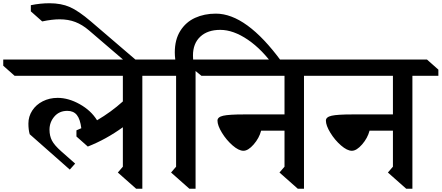

<svg xmlns="http://www.w3.org/2000/svg" viewBox="-80 -1153 2721 1183"><path d="M797 -686V10H759L646 -90L677 -126V-369Q573 -294 461 -250L391 -312V-350L421 -363Q414 -419 393.5 -444.5Q373 -470 335 -470Q285 -470 255 -435Q225 -400 225 -354Q225 -316 240 -287Q255 -258 298 -220L383 -145L350 -108L103 -326Q95 -354 95 -392Q95 -435 118.5 -471.5Q142 -508 183.5 -529Q225 -550 275 -550Q342 -550 411.5 -511Q481 -472 518 -412Q605 -463 677 -528V-686H10L-60 -748V-786H887L957 -724V-686Z M480 -1021 766 -776 734 -738 468 -966Q427 -1001 384 -1017.5Q341 -1034 287 -1034Q241 -1034 180 -1021L110 -1083V-1121Q168 -1133 225 -1133Q297 -1133 350.5 -1109.5Q404 -1086 480 -1021Z M1653 -776 1613 -738Q1537 -847 1447.5 -908Q1358 -969 1277 -969Q1199 -969 1154 -927Q1109 -885 1109 -811Q1109 -795 1110 -786H1125V10H1087L974 -90L1005 -126V-686H937L867 -748V-786H1000Q997 -809 997 -830Q997 -909 1031 -963Q1065 -1017 1122 -1043Q1179 -1069 1250 -1069Q1438 -1069 1653 -776Z M1793 -686V10H1755L1642 -90L1673 -126V-348H1529Q1517 -302 1483 -263Q1449 -224 1420 -224Q1391 -224 1353 -257Q1315 -290 1287.5 -335Q1260 -380 1260 -410Q1260 -432 1295.5 -440Q1331 -448 1424 -448H1673V-686H1161L1085 -748V-786H1883L1953 -724V-686Z M2461 -686V10H2423L2310 -90L2341 -126V-348H2197Q2185 -302 2151 -263Q2117 -224 2088 -224Q2059 -224 2021 -257Q1983 -290 1955.5 -335Q1928 -380 1928 -410Q1928 -432 1963.5 -440Q1999 -448 2092 -448H2341V-686H1829L1753 -748V-786H2551L2621 -724V-686Z"/></svg>

Font: Inknut
Style: Antiqua
Weight: 400
Designer: Claus Eggers Srensen
Foundry: Claus Eggers Srensen
Version: Version 1.000; ttfautohint (v1.2) -l 7 -r 28 -G 50 -x 13 -D 